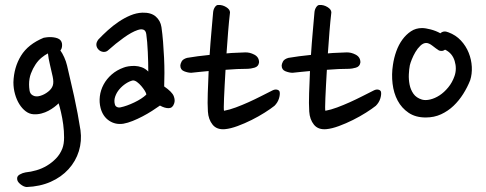

<svg xmlns="http://www.w3.org/2000/svg" viewBox="-20 -604 1958 773"><path d="M223 -401Q231 -390 238.5 -373.5Q246 -357 250 -340Q256 -313 263.5 -281.5Q271 -250 278.5 -216Q286 -182 292.5 -147Q299 -112 304 -80Q310 -36 297.5 4.5Q285 45 256 77Q227 109 184 128Q141 147 87 149Q75 148 62 137.5Q49 127 49 116Q48 105 59.5 98.5Q71 92 83 90Q104 88 126.5 81.5Q149 75 169 63Q189 51 205.5 34Q222 17 231 -6Q238 -24 238 -50.5Q238 -77 234.5 -103Q231 -129 225.5 -152.5Q220 -176 216 -188Q209 -181 198.5 -173Q188 -165 175 -158Q162 -151 146.5 -147Q131 -143 115 -144Q98 -145 83.5 -156Q69 -167 58 -184.5Q47 -202 40.5 -225Q34 -248 34 -273Q36 -333 64.5 -379.5Q93 -426 156 -452Q161 -453 169.5 -454Q178 -455 187 -454.5Q196 -454 204.5 -452Q213 -450 219 -446Q230 -438 230 -423Q230 -408 223 -401ZM97 -264Q97 -253 99 -239.5Q101 -226 112 -220Q124 -213 141.5 -218Q159 -223 174 -235Q188 -246 192.5 -259.5Q197 -273 192 -296Q187 -319 181 -344Q175 -369 173 -389Q161 -383 147.5 -372Q134 -361 123 -344.5Q112 -328 104.5 -308Q97 -288 97 -264Z M630 -495Q634 -467 636.5 -435.5Q639 -404 640.5 -372Q642 -340 642 -310Q642 -280 641 -256Q673 -234 679.5 -217Q686 -200 681 -187Q675 -169 659.5 -168.5Q644 -168 624 -179Q610 -169 592 -157.5Q574 -146 554 -135.5Q534 -125 514 -117Q494 -109 477 -106Q445 -101 419.5 -118Q394 -135 385 -169Q379 -192 382 -216.5Q385 -241 397 -263.5Q409 -286 429.5 -304Q450 -322 478 -332Q485 -335 497.5 -337Q510 -339 523.5 -338.5Q537 -338 551 -333Q565 -328 577 -316Q577 -333 576.5 -353.5Q576 -374 575 -395Q574 -416 572.5 -434.5Q571 -453 569 -466Q567 -481 557.5 -484.5Q548 -488 534 -483Q510 -475 478 -452Q446 -429 417 -403Q408 -394 396.5 -395Q385 -396 377 -404Q369 -412 368 -422.5Q367 -433 376 -445Q393 -463 414 -482Q435 -501 458 -516.5Q481 -532 505 -542Q529 -552 553 -553Q588 -554 607 -537.5Q626 -521 630 -495ZM514 -280Q501 -277 486.5 -267.5Q472 -258 460.5 -244.5Q449 -231 443.5 -214.5Q438 -198 443 -182Q445 -176 451.5 -173Q458 -170 466 -172Q490 -177 520.5 -191.5Q551 -206 569 -223Q569 -229 563 -238.5Q557 -248 549 -257.5Q541 -267 531.5 -274Q522 -281 514 -280Z M966 -393Q985 -394 1004 -384Q1023 -374 1023 -353Q1021 -336 1004.5 -331.5Q988 -327 978 -327Q958 -327 935 -326Q912 -325 888 -323Q886 -290 884.5 -261Q883 -232 882 -209.5Q881 -187 881 -173Q881 -159 882 -158Q904 -162 929.5 -171.5Q955 -181 980.5 -192.5Q1006 -204 1030.5 -216.5Q1055 -229 1077 -240Q1087 -245 1095.5 -243Q1104 -241 1106 -234Q1108 -223 1103 -207Q1098 -191 1085 -178Q1070 -166 1045.5 -150.5Q1021 -135 993 -121Q965 -107 936.5 -96.5Q908 -86 886 -84Q853 -81 836 -102Q819 -123 817 -155Q815 -187 816.5 -229Q818 -271 820 -318Q801 -316 783.5 -314.5Q766 -313 750 -311Q737 -311 721.5 -317Q706 -323 706 -340Q706 -346 711 -356Q716 -366 733 -371Q774 -378 824 -383Q827 -430 831 -474Q835 -518 838 -554Q839 -566 845 -575Q851 -584 858 -584Q875 -585 890.5 -575.5Q906 -566 906 -554Q902 -520 898.5 -477Q895 -434 892 -389Q912 -391 930.5 -391.5Q949 -392 966 -393Z M1374 -393Q1393 -394 1412 -384Q1431 -374 1431 -353Q1429 -336 1412.5 -331.5Q1396 -327 1386 -327Q1366 -327 1343 -326Q1320 -325 1296 -323Q1294 -290 1292.5 -261Q1291 -232 1290 -209.5Q1289 -187 1289 -173Q1289 -159 1290 -158Q1312 -162 1337.5 -171.5Q1363 -181 1388.5 -192.5Q1414 -204 1438.5 -216.5Q1463 -229 1485 -240Q1495 -245 1503.5 -243Q1512 -241 1514 -234Q1516 -223 1511 -207Q1506 -191 1493 -178Q1478 -166 1453.5 -150.5Q1429 -135 1401 -121Q1373 -107 1344.5 -96.5Q1316 -86 1294 -84Q1261 -81 1244 -102Q1227 -123 1225 -155Q1223 -187 1224.5 -229Q1226 -271 1228 -318Q1209 -316 1191.5 -314.5Q1174 -313 1158 -311Q1145 -311 1129.5 -317Q1114 -323 1114 -340Q1114 -346 1119 -356Q1124 -366 1141 -371Q1182 -378 1232 -383Q1235 -430 1239 -474Q1243 -518 1246 -554Q1247 -566 1253 -575Q1259 -584 1266 -584Q1283 -585 1298.5 -575.5Q1314 -566 1314 -554Q1310 -520 1306.5 -477Q1303 -434 1300 -389Q1320 -391 1338.5 -391.5Q1357 -392 1374 -393Z M1785 -474Q1815 -463 1835.5 -441Q1856 -419 1867 -391.5Q1878 -364 1879.5 -335Q1881 -306 1873 -281Q1862 -253 1845 -226Q1828 -199 1806 -178Q1784 -157 1756 -144Q1728 -131 1694 -131Q1653 -131 1625 -150Q1597 -169 1581 -199Q1565 -229 1560.5 -267Q1556 -305 1562 -343Q1566 -371 1575.5 -397.5Q1585 -424 1600 -444.5Q1615 -465 1634.5 -478Q1654 -491 1679 -491Q1693 -491 1714 -485.5Q1735 -480 1753 -470Q1766 -482 1785 -474ZM1747 -401Q1736 -408 1721.5 -419.5Q1707 -431 1696 -431Q1684 -431 1672.5 -420Q1661 -409 1652.5 -394.5Q1644 -380 1638 -365Q1632 -350 1630 -341Q1627 -326 1626 -305Q1625 -284 1629 -263.5Q1633 -243 1644.5 -226.5Q1656 -210 1679 -203Q1693 -199 1712 -203.5Q1731 -208 1749.5 -220Q1768 -232 1784.5 -252Q1801 -272 1810 -298Q1820 -327 1810.5 -358.5Q1801 -390 1772 -404Q1765 -399 1758 -399Q1751 -399 1747 -401Z"/></svg>

Font: Nanum Pen
Style: Regular
Weight: 400
Designer: Doo-yul Kwak; Hyunghwan Choi; Nicolas Noh;
Foundry: NHN Corporation
Version: Version 1.10